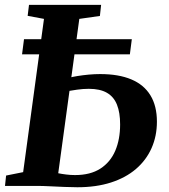

<svg xmlns="http://www.w3.org/2000/svg" viewBox="-20 -763 692 788"><path d="M297.5 5.5Q274.5 5.5 244.2 4.2Q214 3 184.2 1.5Q154.5 0 132 0H0.5L5 -42.5L75 -56.5L160.5 -685.5L93.5 -698L99 -743H395L390 -697.5L305.5 -685.5L219 -52Q233.5 -49 251.5 -46.8Q269.5 -44.5 288 -44.5Q351 -44.5 392 -71Q433 -97.5 453 -144.2Q473 -191 473 -252.5Q473 -301 460 -333.5Q447 -366 418.8 -382.2Q390.5 -398.5 344.5 -398.5Q321 -398.5 296.5 -395Q272 -391.5 255 -388.5L261 -443Q276 -447.5 298 -451Q320 -454.5 344.2 -456.8Q368.5 -459 391 -459Q467 -459 518.8 -437.2Q570.5 -415.5 597.2 -372Q624 -328.5 624 -263.5Q624 -204.5 602 -155Q580 -105.5 538 -69.5Q496 -33.5 435.5 -14Q375 5.5 297.5 5.5ZM70.5 -540 78.5 -602H521L513 -540Z"/></svg>

Font: Merriweather 36pt
Style: Bold Italic
Weight: 700
Italic angle: -7.8°
Version: Version 2.101